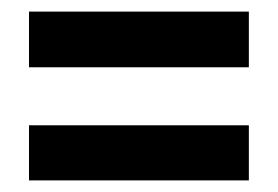

<svg xmlns="http://www.w3.org/2000/svg" viewBox="-20 -399 480 331"><path d="M30 -379H409V-283H30ZM30 -183H409V-88H30Z"/></svg>

Font: Pragati Narrow
Style: Bold
Weight: 700
Designer: Hector Gatti, Marcela Romero, Pablo Cosgaya and Nicolas Silva
Foundry: Omnibus-Type
Version: Version 1.010; ttfautohint (v1.3)